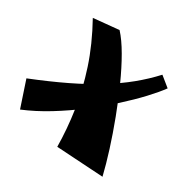

<svg xmlns="http://www.w3.org/2000/svg" viewBox="-186 -970 1192 1192"><g transform="rotate(45 410.0 -374.0)"><path d="M136 19 27 -146Q143 -233 234 -311.5Q325 -390 395 -464.5Q465 -539 517 -611.5Q569 -684 608 -759L691 -722Q672 -672 634 -600.5Q596 -529 542.5 -446Q489 -363 424 -278.5Q359 -194 286 -117Q213 -40 136 19ZM463 19Q429 -102 376.5 -223.5Q324 -345 245.5 -465Q167 -585 53 -703L224 -767Q276 -734 337 -673Q398 -612 462 -533.5Q526 -455 587.5 -369.5Q649 -284 702 -201Q755 -118 793 -48Z"/></g></svg>

Font: Marhey Light
Style: Bold
Weight: 700
Version: Version 1.000